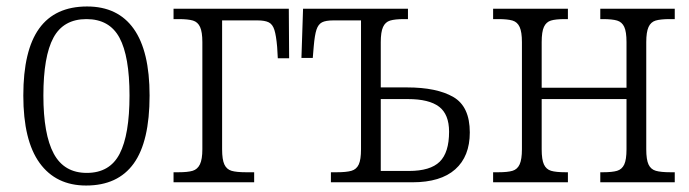

<svg xmlns="http://www.w3.org/2000/svg" viewBox="-20 -563 2127 593"><path d="M52 -268Q52 -407 101 -475Q150 -543 249 -543Q344 -543 393 -474Q442 -405 442 -268Q442 -126 393 -58Q344 10 246 10Q153 10 102.5 -59.5Q52 -129 52 -268ZM380 -268Q380 -389 349 -446.5Q318 -504 247 -504Q176 -504 145 -446.5Q114 -389 114 -268Q114 -148 146 -88.5Q178 -29 248 -29Q319 -29 349.5 -88Q380 -147 380 -268Z M516 -31H531Q560 -31 575 -35.5Q590 -40 597.5 -55.5Q605 -71 605 -102V-433Q605 -464 598 -479.5Q591 -495 576 -499.5Q561 -504 532 -504H516V-536H872L873 -383H838L836 -418Q833 -453 827.5 -470.5Q822 -488 810 -494Q798 -500 775 -500H666V-102Q666 -70 673 -55Q680 -40 695 -35.5Q710 -31 740 -31H765V0H516Z M1002 -31H1020Q1050 -31 1065.5 -35.5Q1081 -40 1088 -55Q1095 -70 1095 -102V-500H1010Q986 -500 974.5 -494Q963 -488 957.5 -471.5Q952 -455 949 -420L946 -384H911L916 -536H1240V-504H1228Q1200 -504 1185 -499.5Q1170 -495 1163 -479.5Q1156 -464 1156 -433V-293H1237Q1329 -293 1380 -263.5Q1431 -234 1431 -154Q1431 -80 1386 -40Q1341 0 1254 0H1002ZM1243 -35Q1309 -35 1338 -63.5Q1367 -92 1367 -156Q1367 -210 1336 -233.5Q1305 -257 1240 -257H1156V-35Z M1503 -31H1519Q1548 -31 1563 -35.5Q1578 -40 1585 -55.5Q1592 -71 1592 -102V-433Q1592 -464 1585 -479.5Q1578 -495 1563 -499.5Q1548 -504 1519 -504H1503V-536H1734V-504H1725Q1696 -504 1681.5 -499.5Q1667 -495 1660 -480Q1653 -465 1653 -433V-292H1915V-433Q1915 -465 1908 -480Q1901 -495 1886 -499.5Q1871 -504 1842 -504H1834V-536H2064V-504H2049Q2020 -504 2005 -499.5Q1990 -495 1983 -479.5Q1976 -464 1976 -433V-102Q1976 -70 1983 -55Q1990 -40 2005.5 -35.5Q2021 -31 2051 -31H2064V0H1834V-31H1842Q1871 -31 1886 -35.5Q1901 -40 1908 -55Q1915 -70 1915 -102V-257H1653V-102Q1653 -70 1660 -55Q1667 -40 1682 -35.5Q1697 -31 1727 -31H1734V0H1503Z"/></svg>

Font: Noto Serif NarrowLight
Style: Regular
Weight: 300
Width: 4
Designer: Monotype Design Team
Foundry: Monotype Imaging Inc.
Version: Version 1.001